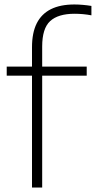

<svg xmlns="http://www.w3.org/2000/svg" viewBox="-20 -838 428 858"><path d="M123 0V-627Q123 -691.5 144.2 -733.8Q165.5 -776 207.5 -797Q249.5 -818 312.5 -818Q331 -818 350.8 -816.2Q370.5 -814.5 388.5 -811.5V-769.5Q370 -773 350.8 -774.8Q331.5 -776.5 313 -776.5Q240 -776.5 204.2 -743.8Q168.5 -711 168.5 -630V0ZM10 -500V-540.5H367.5V-500Z"/></svg>

Font: Encode Sans SemiExpanded ExtraLight
Style: Regular
Weight: 250
Width: 6
Designer: Multiple Designers
Foundry: Impallari Type
Version: Version 3.002